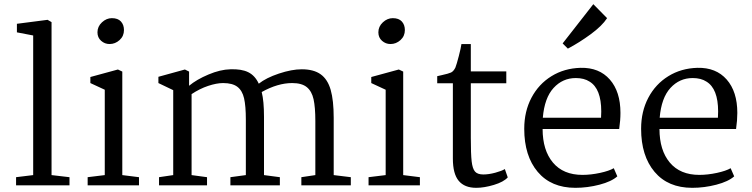

<svg xmlns="http://www.w3.org/2000/svg" viewBox="-20 -888 3603 920"><path d="M139 -49V-718L61 -733V-774L208 -793L227 -782V-49L313 -39V0H57V-39Z M574 -744Q574 -715 553 -696Q532 -677 505 -677Q482 -677 464.5 -692.5Q447 -708 447 -733Q447 -761 468.5 -781Q490 -801 516 -801Q545 -801 559.5 -785Q574 -769 574 -744ZM566 -545V-49L646 -39V0H400V-39L482 -49V-458L413 -490V-519L545 -555Z M810 -49V-456L739 -490V-520L866 -555L886 -545V-477Q922 -507 979 -531Q1036 -555 1084 -556Q1137 -558 1169.5 -542Q1202 -526 1220 -487Q1255 -515 1316.5 -535.5Q1378 -556 1426 -556Q1483 -556 1516.5 -532Q1550 -508 1564.5 -457.5Q1579 -407 1579 -323V-49L1661 -39V0H1424V-39L1491 -49V-308Q1491 -374 1482.5 -412.5Q1474 -451 1450 -470.5Q1426 -490 1380 -490Q1311 -490 1234 -447Q1245 -404 1245 -328V-49L1321 -39V0H1084V-39L1158 -49V-315Q1158 -380 1149.5 -417Q1141 -454 1117.5 -472Q1094 -490 1049 -490Q1018 -490 977.5 -476.5Q937 -463 898 -437V-49L972 -39V0H742V-39Z M1920 -744Q1920 -715 1899 -696Q1878 -677 1851 -677Q1828 -677 1810.5 -692.5Q1793 -708 1793 -733Q1793 -761 1814.5 -781Q1836 -801 1862 -801Q1891 -801 1905.5 -785Q1920 -769 1920 -744ZM1912 -545V-49L1992 -39V0H1746V-39L1828 -49V-458L1759 -490V-519L1891 -555Z M2236 -546H2406V-489H2236V-228Q2236 -150 2240 -115Q2244 -80 2256 -66Q2268 -52 2296 -52Q2322 -52 2353.5 -60.5Q2385 -69 2399 -78L2413 -38Q2393 -16 2346.5 -2Q2300 12 2262 12Q2206 12 2178 -21.5Q2150 -55 2150 -128V-489H2075V-523L2097 -528Q2129 -535 2141 -540.5Q2153 -546 2162 -564Q2168 -579 2178.5 -619.5Q2189 -660 2191 -677H2236Z M2492 0ZM2953 -347Q2953 -312 2947 -270H2580Q2580 -168 2629.5 -109Q2679 -50 2771 -50Q2811 -50 2855 -59.5Q2899 -69 2921 -82L2938 -43Q2910 -18 2852.5 -3Q2795 12 2737 12Q2621 12 2556.5 -64.5Q2492 -141 2492 -271Q2492 -354 2526.5 -419.5Q2561 -485 2622.5 -523Q2684 -561 2762 -563Q2851 -565 2902 -507Q2953 -449 2953 -347ZM2581 -324H2860Q2861 -334 2861 -354Q2861 -463 2805 -497Q2779 -514 2739 -514Q2676 -514 2632.5 -466.5Q2589 -419 2581 -324ZM2823 -868 2889 -801Q2865 -764 2810.5 -724Q2756 -684 2701 -655L2676 -680Z M3513 -347Q3513 -312 3507 -270H3140Q3140 -168 3189.5 -109Q3239 -50 3331 -50Q3371 -50 3415 -59.5Q3459 -69 3481 -82L3498 -43Q3470 -18 3412.5 -3Q3355 12 3297 12Q3181 12 3116.5 -64.5Q3052 -141 3052 -271Q3052 -354 3086.5 -419.5Q3121 -485 3182.5 -523Q3244 -561 3322 -563Q3411 -565 3462 -507Q3513 -449 3513 -347ZM3141 -324H3420Q3421 -334 3421 -354Q3421 -463 3365 -497Q3339 -514 3299 -514Q3236 -514 3192.5 -466.5Q3149 -419 3141 -324Z"/></svg>

Font: Martel
Style: Regular
Weight: 400
Designer: Dan Reynolds
Foundry: Dan Reynolds
Version: Version 1.001; ttfautohint (v1.1) -l 5 -r 5 -G 72 -x 0 -D la